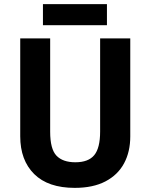

<svg xmlns="http://www.w3.org/2000/svg" viewBox="-20 -900 728 930"><path d="M611 -239Q611 -165 581 -109Q551 -53 491 -21.5Q431 10 342 10Q213 10 145.5 -57Q78 -124 78 -240V-714H223V-262Q223 -178 253.5 -146Q284 -114 345 -114Q408 -114 436.5 -148.5Q465 -183 465 -263V-714H611ZM498 -880V-778H188V-880Z"/></svg>

Font: Noto Sans Gujarati SemiCondensed
Style: Bold
Weight: 700
Width: 4
Designer: Jelle Bosma - Monotype Design Team, Universal Thirst
Foundry: Monotype Imaging Inc.
Version: Version 2.106; ttfautohint (v1.8.4.7-5d5b)